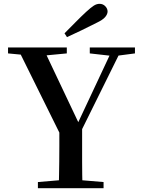

<svg xmlns="http://www.w3.org/2000/svg" viewBox="-20 -983 735 1003"><path d="M317 -809Q346 -838 374.5 -867Q403 -896 430 -921Q455 -944 470 -953.5Q485 -963 500 -963Q518 -963 530 -950.5Q542 -938 542 -923Q542 -909 529.5 -894Q517 -879 483 -863Q446 -844 407.5 -825.5Q369 -807 330 -789ZM178 0V-32L332 -45H365L521 -32V0ZM287 0Q288 -39 288.5 -71Q289 -103 289.5 -138.5Q290 -174 290 -220Q290 -266 290 -332H409Q409 -267 409 -221Q409 -175 409 -139.5Q409 -104 409.5 -71.5Q410 -39 411 0ZM308 -254 70 -735H204L403 -315H375L382 -330L572 -735H620L382 -254ZM22 -704V-735H329V-704L193 -691H159ZM449 -704V-735H685V-704L586 -691H564Z"/></svg>

Font: Noto Serif JP ExtraLight SemiBold
Style: Regular
Weight: 600
Version: Version 2.003-H1;hotconv 1.1.1;makeotfexe 2.6.0